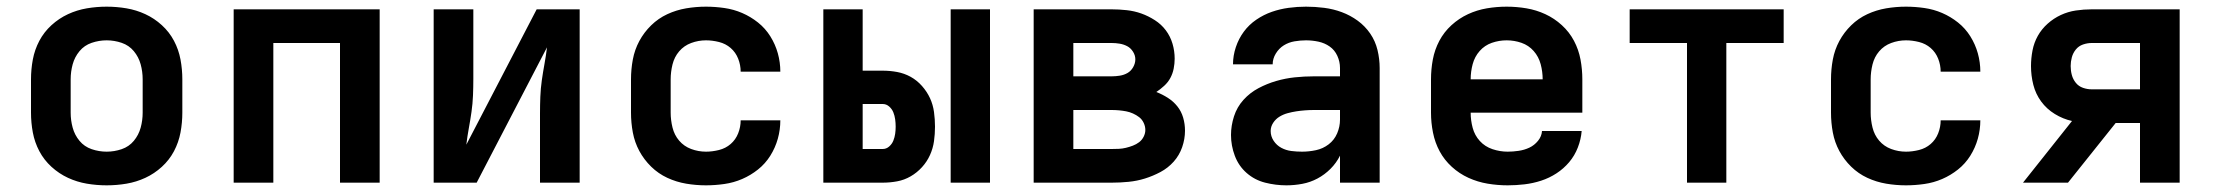

<svg xmlns="http://www.w3.org/2000/svg" viewBox="-20 -548 6640 576"><path d="M300 8Q270 8 240.5 3Q211 -2 184 -14.5Q157 -27 134.5 -47.5Q112 -68 98 -94.5Q84 -121 78.5 -150.5Q73 -180 73 -210V-310Q73 -340 78.5 -369.5Q84 -399 98 -425.5Q112 -452 134.5 -472.5Q157 -493 184 -505.5Q211 -518 240.5 -523Q270 -528 300 -528Q330 -528 359.5 -523Q389 -518 416 -505.5Q443 -493 465.5 -472.5Q488 -452 502 -425.5Q516 -399 521.5 -369.5Q527 -340 527 -310V-210Q527 -180 521.5 -150.5Q516 -121 502 -94.5Q488 -68 465.5 -47.5Q443 -27 416 -14.5Q389 -2 359.5 3Q330 8 300 8ZM300 -93Q323 -93 345 -100.5Q367 -108 381.5 -125.5Q396 -143 402 -165Q408 -187 408 -210V-310Q408 -333 402 -355Q396 -377 381.5 -394.5Q367 -412 345 -419.5Q323 -427 300 -427Q277 -427 255 -419.5Q233 -412 218.5 -394.5Q204 -377 198 -355Q192 -333 192 -310V-210Q192 -187 198 -165Q204 -143 218.5 -125.5Q233 -108 255 -100.5Q277 -93 300 -93Z M681 0V-520H1119V0H1000V-419H800V0Z M1281 0V-520H1400V-312Q1400 -287 1399 -262Q1398 -237 1394.5 -212.5Q1391 -188 1386.5 -163.5Q1382 -139 1379 -114L1590 -520H1719V0H1600V-208Q1600 -233 1601 -258Q1602 -283 1605.5 -307.5Q1609 -332 1613.5 -356.5Q1618 -381 1621 -406L1410 0Z M2098 8Q2068 8 2038.5 3Q2009 -2 1982 -14.5Q1955 -27 1933.5 -48Q1912 -69 1898 -95Q1884 -121 1878.5 -150.5Q1873 -180 1873 -210V-310Q1873 -340 1878.5 -369.5Q1884 -399 1898 -425Q1912 -451 1933.5 -472Q1955 -493 1982 -505.5Q2009 -518 2038.5 -523Q2068 -528 2098 -528Q2125 -528 2153 -524Q2181 -520 2206.5 -509Q2232 -498 2254 -480.5Q2276 -463 2291 -439Q2306 -415 2313.5 -388Q2321 -361 2321 -333Q2321 -333 2321 -333Q2321 -333 2321 -333H2202Q2202 -333 2202 -333Q2202 -333 2202 -333Q2202 -353 2194.5 -372Q2187 -391 2172 -404Q2157 -417 2137 -422Q2117 -427 2098 -427Q2075 -427 2053.5 -419Q2032 -411 2017.5 -394Q2003 -377 1997.5 -354.5Q1992 -332 1992 -310V-210Q1992 -188 1997.5 -165.5Q2003 -143 2017.5 -126Q2032 -109 2053.5 -101Q2075 -93 2098 -93Q2117 -93 2137 -98Q2157 -103 2172 -116Q2187 -129 2194.5 -148Q2202 -167 2202 -187Q2202 -187 2202 -187Q2202 -187 2202 -187H2321Q2321 -187 2321 -187Q2321 -187 2321 -187Q2321 -159 2313.5 -132Q2306 -105 2291 -81Q2276 -57 2254 -39.5Q2232 -22 2206.5 -11Q2181 0 2153 4Q2125 8 2098 8Z M2832 0V-520H2950V0ZM2450 0V-520H2568V-336H2628Q2650 -336 2671.5 -332Q2693 -328 2712 -317.5Q2731 -307 2746 -290Q2761 -273 2770 -253.5Q2779 -234 2782 -212Q2785 -190 2785 -168Q2785 -146 2782 -124.5Q2779 -103 2770 -83Q2761 -63 2746 -46.5Q2731 -30 2712 -19Q2693 -8 2671.5 -4Q2650 0 2628 0ZM2568 -101H2628Q2639 -101 2647.5 -108.5Q2656 -116 2660 -126Q2664 -136 2665.5 -146.5Q2667 -157 2667 -168Q2667 -179 2665.5 -190Q2664 -201 2660 -211Q2656 -221 2647.5 -228.5Q2639 -236 2628 -236H2568Z M3081 0V-520H3315Q3337 -520 3360 -517.5Q3383 -515 3404 -507.5Q3425 -500 3444.5 -487.5Q3464 -475 3477.5 -457Q3491 -439 3497.5 -417Q3504 -395 3504 -372Q3504 -357 3501 -342Q3498 -327 3491 -314Q3484 -301 3472.5 -290.5Q3461 -280 3449 -272Q3467 -265 3483.5 -254.5Q3500 -244 3512 -229Q3524 -214 3529.5 -195Q3535 -176 3535 -156Q3535 -131 3526.5 -106.5Q3518 -82 3501 -63Q3484 -44 3461.5 -32Q3439 -20 3415 -12.5Q3391 -5 3365.5 -2.5Q3340 0 3315 0ZM3200 -319H3315Q3327 -319 3339.5 -321Q3352 -323 3362.5 -329Q3373 -335 3379.5 -346.5Q3386 -358 3386 -370Q3386 -370 3386 -370Q3386 -370 3386 -370Q3386 -382 3379 -393Q3372 -404 3361.5 -409.5Q3351 -415 3339 -417Q3327 -419 3315 -419H3200ZM3200 -101H3315Q3326 -101 3336.5 -101.5Q3347 -102 3357.5 -104.5Q3368 -107 3378.5 -111Q3389 -115 3397.5 -121.5Q3406 -128 3411 -138Q3416 -148 3416 -158Q3416 -169 3411 -179.5Q3406 -190 3397.5 -196.5Q3389 -203 3379 -207.5Q3369 -212 3358.5 -214Q3348 -216 3337 -217Q3326 -218 3315 -218H3200Z M3839 8Q3807 8 3775.5 0Q3744 -8 3720 -29Q3696 -50 3684.5 -80.5Q3673 -111 3673 -143Q3673 -171 3682 -199Q3691 -227 3710.5 -248.5Q3730 -270 3755.5 -283.5Q3781 -297 3808.5 -305Q3836 -313 3864.5 -316Q3893 -319 3922 -319H4000V-344Q4000 -363 3992 -380.5Q3984 -398 3969 -408.5Q3954 -419 3935.5 -423Q3917 -427 3898 -427Q3881 -427 3863.5 -424Q3846 -421 3831.5 -412Q3817 -403 3807.5 -387.5Q3798 -372 3798 -355H3679Q3679 -381 3687.5 -406.5Q3696 -432 3711.5 -453Q3727 -474 3749 -489Q3771 -504 3795.5 -512.5Q3820 -521 3846 -524.5Q3872 -528 3898 -528Q3925 -528 3952.5 -524.5Q3980 -521 4005.5 -511.5Q4031 -502 4053 -486Q4075 -470 4090.5 -447.5Q4106 -425 4112.5 -398Q4119 -371 4119 -344V0H4000V-81Q3989 -59 3971.5 -41.5Q3954 -24 3932.5 -12.5Q3911 -1 3887 3.5Q3863 8 3839 8ZM3886 -93Q3907 -93 3928 -97.5Q3949 -102 3966 -115Q3983 -128 3991.5 -148Q4000 -168 4000 -189V-218H3922Q3909 -218 3895.5 -217Q3882 -216 3869 -214Q3856 -212 3843 -208.5Q3830 -205 3818.5 -198Q3807 -191 3799.5 -179.5Q3792 -168 3792 -155Q3792 -139 3801 -125.5Q3810 -112 3824 -104.5Q3838 -97 3854 -95Q3870 -93 3886 -93Z M4503 8Q4473 8 4443 3Q4413 -2 4385.5 -14.5Q4358 -27 4335.5 -47.5Q4313 -68 4299 -94Q4285 -120 4279 -150Q4273 -180 4273 -210V-310Q4273 -340 4278.5 -369.5Q4284 -399 4298 -425.5Q4312 -452 4334.5 -472.5Q4357 -493 4384 -505.5Q4411 -518 4440.5 -523Q4470 -528 4500 -528Q4530 -528 4559.5 -523Q4589 -518 4616 -505.5Q4643 -493 4665.5 -472.5Q4688 -452 4702 -425.5Q4716 -399 4721.5 -369.5Q4727 -340 4727 -310V-210H4392Q4392 -187 4398 -164.5Q4404 -142 4419.5 -125Q4435 -108 4457.5 -100.5Q4480 -93 4503 -93Q4519 -93 4536 -95.5Q4553 -98 4568 -105Q4583 -112 4594 -125.5Q4605 -139 4606 -155H4725Q4723 -130 4713.5 -105.5Q4704 -81 4687.5 -61.5Q4671 -42 4649.5 -28Q4628 -14 4603.5 -6Q4579 2 4553.5 5Q4528 8 4503 8ZM4392 -310H4608Q4608 -333 4602 -355.5Q4596 -378 4581 -395Q4566 -412 4544.5 -419.5Q4523 -427 4500 -427Q4477 -427 4455.5 -419.5Q4434 -412 4419 -395Q4404 -378 4398 -355.5Q4392 -333 4392 -310Z M5041 0V-419H4869V-520H5331V-419H5159V0Z M5698 8Q5668 8 5638.5 3Q5609 -2 5582 -14.5Q5555 -27 5533.5 -48Q5512 -69 5498 -95Q5484 -121 5478.5 -150.5Q5473 -180 5473 -210V-310Q5473 -340 5478.5 -369.5Q5484 -399 5498 -425Q5512 -451 5533.5 -472Q5555 -493 5582 -505.5Q5609 -518 5638.5 -523Q5668 -528 5698 -528Q5725 -528 5753 -524Q5781 -520 5806.5 -509Q5832 -498 5854 -480.5Q5876 -463 5891 -439Q5906 -415 5913.5 -388Q5921 -361 5921 -333Q5921 -333 5921 -333Q5921 -333 5921 -333H5802Q5802 -333 5802 -333Q5802 -333 5802 -333Q5802 -353 5794.5 -372Q5787 -391 5772 -404Q5757 -417 5737 -422Q5717 -427 5698 -427Q5675 -427 5653.5 -419Q5632 -411 5617.5 -394Q5603 -377 5597.5 -354.5Q5592 -332 5592 -310V-210Q5592 -188 5597.5 -165.5Q5603 -143 5617.5 -126Q5632 -109 5653.5 -101Q5675 -93 5698 -93Q5717 -93 5737 -98Q5757 -103 5772 -116Q5787 -129 5794.5 -148Q5802 -167 5802 -187Q5802 -187 5802 -187Q5802 -187 5802 -187H5921Q5921 -187 5921 -187Q5921 -187 5921 -187Q5921 -159 5913.5 -132Q5906 -105 5891 -81Q5876 -57 5854 -39.5Q5832 -22 5806.5 -11Q5781 0 5753 4Q5725 8 5698 8Z M6049 0 6196 -185Q6169 -191 6144.5 -206Q6120 -221 6103.5 -243.5Q6087 -266 6080 -293.5Q6073 -321 6073 -350Q6073 -373 6077.5 -396.5Q6082 -420 6093.5 -440.5Q6105 -461 6123 -477Q6141 -493 6162.5 -503Q6184 -513 6207.5 -516.5Q6231 -520 6255 -520H6519V0H6400V-179H6327L6184 0ZM6255 -280H6400V-419H6255Q6242 -419 6229 -414.5Q6216 -410 6207.5 -399.5Q6199 -389 6195.5 -376Q6192 -363 6192 -350Q6192 -336 6195.5 -323Q6199 -310 6207.5 -299.5Q6216 -289 6229 -284.5Q6242 -280 6255 -280Z"/></svg>

Font: Iosevka SS04 Extended
Style: Bold
Weight: 700
Width: 7
Monospace: yes
Designer: Belleve Invis
Foundry: Belleve Invis
Version: Version 19.0.0; ttfautohint (v1.8.4)